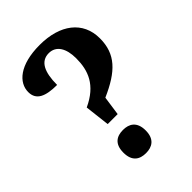

<svg xmlns="http://www.w3.org/2000/svg" viewBox="-214 -821 926 926"><g transform="rotate(-45 248.5 -358.0)"><path d="M193 -222H261L275 -320C400 -375 459 -434 459 -541C459 -657 369 -724 231 -724C94 -724 31 -666 31 -602C31 -547 76 -528 154 -528C154 -615 178 -665 234 -665C284 -665 310 -621 310 -554C310 -471 284 -399 178 -350ZM225 8C266 8 301 -11 301 -71C301 -131 266 -150 225 -150C183 -150 149 -131 149 -71C149 -11 183 8 225 8Z"/></g></svg>

Font: Noto Serif Bengali SemiCondensed
Style: Bold
Weight: 700
Width: 4
Designer: Juan Bruce, Universal Thirst, Indian Type Foundry and the Monotype Design Team.
Foundry: Monotype Imaging Inc.
Version: Version 2.003